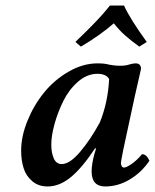

<svg xmlns="http://www.w3.org/2000/svg" viewBox="-20 -670 565 700"><path d="M344.2 -224.1Q373.5 -296.4 377.9 -381.8Q366.7 -400.9 335 -400.9Q297.4 -400.9 264.4 -372.1Q231.4 -343.3 210.9 -301.8Q190.4 -260.3 178.7 -217.5Q167 -174.8 167 -143.1Q167 -113.3 176 -92.5Q185.1 -71.8 205.1 -71.8Q234.4 -71.8 272.2 -116.5Q310.1 -161.1 344.2 -224.1ZM474.1 -439Q494.1 -439 494.1 -418.9Q491.2 -405.8 484.6 -376.7Q478 -347.7 471.2 -317.9L429.2 -123Q420.9 -81.1 420.9 -76.2Q420.9 -68.4 424.1 -63.7Q427.2 -59.1 432.1 -59.1Q440.9 -59.1 460.2 -72.5Q479.5 -85.9 498 -107.9Q514.2 -107.9 524.9 -84Q495.6 -41 452.9 -15.6Q410.2 9.8 363.8 9.8Q314 9.8 314 -44.9Q314 -70.8 324.2 -108.9L330.1 -127.9L327.1 -129.9Q279.3 -57.6 238 -23.9Q196.8 9.8 153.8 9.8Q120.1 9.8 97.7 -9.3Q75.2 -28.3 66.2 -56.6Q57.1 -85 57.1 -121.1Q57.1 -172.9 80.1 -229.5Q103 -286.1 140.4 -332.3Q177.7 -378.4 230 -408.7Q282.2 -439 335.9 -439Q361.3 -439 378.9 -434.1Q398.9 -430.2 417 -430.2Q439 -430.2 452.1 -435.1Q465.8 -439 474.1 -439ZM380.9 -649.9H432.1Q454.1 -601.1 515.1 -517.1L487.8 -500Q457 -522.5 436 -541Q415 -559.6 395 -585Q343.8 -540.5 274.9 -500L254.9 -517.1Q256.3 -518.6 267.3 -529.3Q278.3 -540 280.8 -542.2Q283.2 -544.4 293.2 -554.4Q303.2 -564.5 306.6 -567.9Q310.1 -571.3 319.1 -580.6Q328.1 -589.8 332.5 -594.5Q336.9 -599.1 344.5 -607.4Q352.1 -615.7 357.4 -621.8Q362.8 -627.9 369.1 -635.5Q375.5 -643.1 380.9 -649.9Z"/></svg>

Font: Common Serif SemiBold
Style: Italic
Weight: 600
Italic angle: -12°
Designer: Philipp H. Poll, Khaled Hosny
Foundry: Stefan Peev, Context Ltd.
Version: Version 1.026